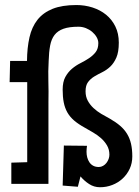

<svg xmlns="http://www.w3.org/2000/svg" viewBox="-20 -747 563 778"><path d="M378.4 -572.3Q378.4 -584.5 371.6 -596.4Q364.7 -608.4 353.5 -617.9Q342.3 -627.4 327.9 -633.1Q313.5 -638.7 298.3 -638.7Q260.3 -638.7 237.1 -630.4Q213.9 -622.1 200.9 -605.2Q188 -588.4 183.1 -562Q178.2 -535.6 177.2 -500Q174.8 -458.5 176 -417Q177.2 -375.5 176.3 -334V-2H25.9V-87.9L90.3 -89.8V-414.1H19L21 -500H89.4Q89.8 -553.2 99.4 -595.5Q108.9 -637.7 131.8 -666.7Q154.8 -695.8 193.1 -711.2Q231.4 -726.6 289.6 -726.6Q323.7 -726.6 355 -716.6Q386.2 -706.5 409.9 -687.3Q433.6 -668 447.5 -639.6Q461.4 -611.3 461.4 -574.2Q461.4 -536.1 451.4 -513.4Q441.4 -490.7 426.5 -476.8Q411.6 -462.9 394 -454.3Q376.5 -445.8 361.6 -436.8Q346.7 -427.7 336.7 -414.3Q326.7 -400.9 326.7 -377Q326.7 -355.5 335.7 -338.9Q344.7 -322.3 358.9 -309.1Q373 -295.9 390.4 -285.6Q407.7 -275.4 424.3 -266.6Q449.2 -252.4 466.6 -237.5Q483.9 -222.7 494.9 -204.6Q505.9 -186.5 511 -164.1Q516.1 -141.6 516.1 -113.3Q516.1 -85.9 505.6 -63.2Q495.1 -40.5 477.1 -23.7Q459 -6.8 435.3 2.4Q411.6 11.7 385.3 11.7Q360.8 11.7 340.8 -1.5Q320.8 -14.6 306.2 -32.2L295.4 9.8L233.9 4.9L238.8 -157.2L332.5 -156.2Q331.5 -150.4 331.1 -144Q330.6 -137.7 330.6 -131.8Q330.6 -120.1 333.5 -109.1Q336.4 -98.1 342.3 -89.4Q348.1 -80.6 357.7 -75.4Q367.2 -70.3 380.4 -70.3Q389.6 -70.3 397.7 -75Q405.8 -79.6 411.4 -86.9Q417 -94.2 420.2 -103Q423.3 -111.8 423.3 -120.1Q423.3 -141.1 413.6 -157.7Q403.8 -174.3 389.2 -187.3Q374.5 -200.2 356.9 -210.4Q339.4 -220.7 323.7 -229.5Q297.9 -243.7 280.5 -258.5Q263.2 -273.4 252.9 -291.5Q242.7 -309.6 238.3 -332Q233.9 -354.5 233.9 -383.8Q233.9 -415 244.6 -434.8Q255.4 -454.6 271.5 -468.3Q287.6 -481.9 306.2 -491.2Q324.7 -500.5 340.8 -511.2Q356.9 -522 367.7 -535.9Q378.4 -549.8 378.4 -572.3Z"/></svg>

Font: Maiden Orange
Style: Regular
Weight: 400
Designer: Astigmatic (AOETI)
Foundry: Astigmatic (AOETI)
Version: Version 1.001